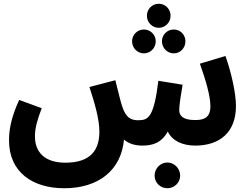

<svg xmlns="http://www.w3.org/2000/svg" viewBox="-20 -770 1326 1022"><path d="M825 -622C860 -622 888 -651 888 -686C888 -722 860 -750 825 -750C790 -750 762 -722 762 -686C762 -651 790 -622 825 -622ZM746 -486C781 -486 809 -515 809 -550C809 -585 781 -613 746 -613C711 -613 683 -585 683 -550C683 -515 711 -486 746 -486ZM905 -486C940 -486 967 -515 967 -550C967 -585 940 -613 905 -613C870 -613 842 -585 842 -550C842 -515 870 -486 905 -486ZM322 232C505 232 625 136 640 -27C666 -4 702 5 737 5C787 5 838 -6 873 -70C897 -19 954 5 1019 5C1149 5 1236 -65 1236 -206C1236 -274 1211 -385 1180 -472L1044 -431C1076 -342 1100 -257 1100 -205C1100 -145 1068 -131 1019 -131C952 -131 934 -155 934 -184C934 -213 944 -271 952 -319L823 -340C799 -145 769 -131 719 -130C678 -129 650 -142 630 -205C623 -226 613 -266 594 -343L456 -307C487 -212 509 -133 509 -69C509 25 466 96 328 96C218 96 166 40 166 -44C166 -87 177 -128 202 -194L82 -238C35 -136 28 -69 28 -23C28 147 154 232 322 232ZM871 232C908 232 939 202 939 165C939 127 908 95 871 95C833 95 803 127 803 165C803 202 833 232 871 232Z"/></svg>

Font: Noto Sans Arabic UI SmCn
Style: Bold
Weight: 700
Width: 4
Designer: Monotype Design Team, Nadine Chahine and Nizar Qandah
Foundry: Monotype Imaging Inc.
Version: Version 2.010